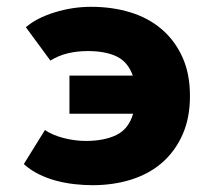

<svg xmlns="http://www.w3.org/2000/svg" viewBox="-20 -532 640 564"><path d="M252 12Q227 12 199.5 9Q172 6 145.5 -1Q119 -8 94.5 -20Q70 -32 50 -50L112 -150Q134 -135 167 -126.5Q200 -118 232 -118Q286 -118 322 -135.5Q358 -153 371 -198H184V-310H370Q356 -350 323 -366Q290 -382 238 -382Q207 -382 179.5 -375.5Q152 -369 128 -354L56 -452Q87 -479 140 -495.5Q193 -512 248 -512Q309 -512 362 -496Q415 -480 454 -447Q493 -414 515.5 -365Q538 -316 538 -250Q538 -185 516 -136Q494 -87 456 -54Q418 -21 365.5 -4.5Q313 12 252 12Z"/></svg>

Font: Source Code Pro Black
Style: Regular
Weight: 900
Monospace: yes
Designer: Paul D. Hunt, Teo Tuominen
Foundry: Adobe Systems Incorporated
Version: Version 2.030;PS 1.000;hotconv 16.6.51;makeotf.lib2.5.65220